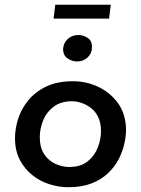

<svg xmlns="http://www.w3.org/2000/svg" viewBox="-20 -776 591 806"><path d="M267 10Q228 10 188 -2.5Q148 -15 115.5 -41Q83 -67 63 -105.5Q43 -144 43 -196Q43 -235 56 -276.5Q69 -318 98 -354Q127 -390 173.5 -412.5Q220 -435 286 -435Q344 -435 394.5 -410.5Q445 -386 477 -340.5Q509 -295 509 -229Q509 -203 501.5 -170.5Q494 -138 477.5 -106.5Q461 -75 433 -48.5Q405 -22 364 -6Q323 10 267 10ZM270 -75Q319 -75 348.5 -99Q378 -123 391 -158Q404 -193 404 -225Q404 -260 392.5 -284Q381 -308 362 -322.5Q343 -337 322 -344Q301 -351 282 -351Q235 -351 204.5 -327.5Q174 -304 160.5 -269Q147 -234 147 -201Q147 -156 166 -128Q185 -100 214 -87.5Q243 -75 270 -75ZM245 -570Q246 -595 264 -612Q282 -629 309 -629Q330 -629 348.5 -616.5Q367 -604 366 -577Q366 -552 348 -535Q330 -518 303 -518Q283 -518 264 -530.5Q245 -543 245 -570ZM212 -756H445L438 -698H205Z"/></svg>

Font: Josefin Sans Thin Medium
Style: Italic
Weight: 500
Italic angle: -7°
Version: Version 2.000